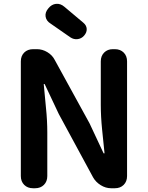

<svg xmlns="http://www.w3.org/2000/svg" viewBox="-20 -1003 789 1023"><path d="M156 0Q127 0 109 -18Q91 -36 91 -65V-676Q91 -705 109 -723Q127 -741 157 -741H177Q206 -741 232.5 -725Q259 -709 272 -683L457 -346L532 -186H537Q531 -244 524 -313Q517 -382 517 -445V-676Q517 -705 535 -723Q553 -741 581 -741H592Q621 -741 639 -723Q657 -705 657 -676V-65Q657 -36 639 -18Q621 0 592 0H572Q543 0 516.5 -16.5Q490 -33 476 -58L293 -396L218 -555H213Q218 -495 225 -428Q232 -361 232 -297V-65Q232 -36 214 -18Q196 0 167 0ZM428 -813Q414 -797 393.5 -794.5Q373 -792 355 -804L250 -877Q227 -891 223 -914Q219 -937 238 -959Q255 -980 278.5 -982.5Q302 -985 323 -967L424 -882Q441 -868 442 -849Q443 -830 428 -813Z"/></svg>

Font: Chiron GoRound TC
Style: Bold
Weight: 700
Designer: Ryoko NISHIZUKA 西塚涼子 (kana, bopomofo & ideographs); Paul D. Hunt (Latin, Greek & Cyrillic); Sandoll Communications 산돌커뮤니
Foundry: Adobe
Version: Version 1.000;hotconv 1.1.1;makeotfexe 2.6.0